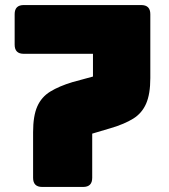

<svg xmlns="http://www.w3.org/2000/svg" viewBox="-20 -740 667 760"><path d="M539 -720Q575 -720 575 -684V-431Q575 -368 558.5 -330Q542 -292 507.5 -270.5Q473 -249 419 -233L345 -211V-36Q345 0 309 0H147Q111 0 111 -36V-217Q111 -281 127.5 -318.5Q144 -356 179 -377.5Q214 -399 267 -415L348 -437V-527H74Q38 -527 38 -563V-684Q38 -720 74 -720Z"/></svg>

Font: Bungee Spice
Style: Regular
Weight: 400
Designer: David Jonathan Ross
Foundry: David Jonathan Ross
Version: Version 2.000